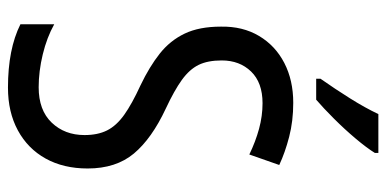

<svg xmlns="http://www.w3.org/2000/svg" viewBox="-270 -714 993 494"><g transform="rotate(90 227.0 -466.5)"><path d="M413 -195Q413 -133 387.5 -87Q362 -41 315 -15.5Q268 10 205 10Q106 10 42 -22V-109Q76 -90 119.5 -79.5Q163 -69 204 -69Q263 -69 295 -102.5Q327 -136 327 -187Q327 -221 315 -245Q303 -269 275 -289Q247 -309 199 -331Q151 -354 117.5 -380.5Q84 -407 66 -444.5Q48 -482 48 -538Q47 -594 72 -636Q97 -678 141.5 -701Q186 -724 244 -724Q291 -724 331.5 -713.5Q372 -703 404 -688L377 -611Q344 -627 311 -636Q278 -645 245 -645Q192 -645 163.5 -615.5Q135 -586 135 -540Q135 -504 146.5 -480.5Q158 -457 185 -437.5Q212 -418 259 -396Q336 -360 374.5 -314Q413 -268 413 -195ZM373 -934Q360 -913 336 -884.5Q312 -856 284.5 -828.5Q257 -801 236 -783H182V-794Q208 -831 232.5 -870Q257 -909 273 -943H373Z"/></g></svg>

Font: Noto Sans Devanagari Condensed
Style: Regular
Weight: 400
Width: 3
Designer: Jelle Bosma - Monotype Design Team
Foundry: Monotype Imaging Inc.
Version: Version 2.004; ttfautohint (v1.8.4.7-5d5b)